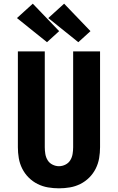

<svg xmlns="http://www.w3.org/2000/svg" viewBox="-20 -1014 640 1042"><path d="M300 8Q270 8 240.5 3Q211 -2 184 -15.5Q157 -29 135.5 -50.5Q114 -72 100.5 -99Q87 -126 82 -155.5Q77 -185 77 -215V-735H223V-215Q223 -197 226 -178.5Q229 -160 238.5 -144.5Q248 -129 265 -120.5Q282 -112 300 -112Q318 -112 335 -120.5Q352 -129 361.5 -144.5Q371 -160 374 -178.5Q377 -197 377 -215V-735H523V-215Q523 -185 518 -155.5Q513 -126 499.5 -99Q486 -72 464.5 -50.5Q443 -29 416 -15.5Q389 -2 359.5 3Q330 8 300 8ZM405 -785 242 -916 328 -994 471 -845ZM235 -785 72 -916 158 -994 301 -845Z"/></svg>

Font: Iosevka Curly Heavy Extended
Style: Regular
Weight: 900
Width: 7
Monospace: yes
Designer: Belleve Invis
Foundry: Belleve Invis
Version: Version 11.1.0; ttfautohint (v1.8.3)